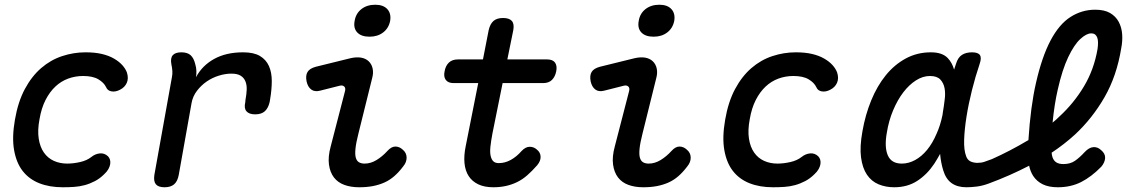

<svg xmlns="http://www.w3.org/2000/svg" viewBox="-20 -781 4840 811"><path d="M43 -275Q56 -351 85 -405Q114 -459 154 -493.5Q194 -528 242.5 -544Q291 -560 341 -560Q381 -560 410.5 -553Q440 -546 461.5 -533.5Q483 -521 496.5 -506Q510 -491 516 -475Q524 -450 515.5 -431Q507 -412 487 -402Q468 -392 451 -395Q434 -398 428 -413Q419 -432 395.5 -446Q372 -460 331 -460Q298 -460 268 -449Q238 -438 214 -415.5Q190 -393 172.5 -359Q155 -325 147 -278Q138 -231 143.5 -195.5Q149 -160 165.5 -136.5Q182 -113 207.5 -101.5Q233 -90 264 -90Q290 -90 318.5 -96.5Q347 -103 366 -118Q382 -131 401.5 -133Q421 -135 436 -121Q442 -115 444.5 -106.5Q447 -98 445.5 -88Q444 -78 438 -67Q432 -56 420 -45Q402 -27 381 -16Q360 -5 338 1Q316 7 292.5 8.5Q269 10 245 10Q189 10 146 -7Q103 -24 76 -58.5Q49 -93 39.5 -147Q30 -201 43 -275Z M675 10Q649 10 638.5 -2.5Q628 -15 632 -42L706 -454Q709 -468 708 -481.5Q707 -495 704 -509Q699 -535 709.5 -547.5Q720 -560 746 -560Q772 -560 785.5 -547.5Q799 -535 805 -509Q809 -496 809.5 -482Q810 -468 808 -455Q834 -504 884.5 -532Q935 -560 1007 -560Q1052 -560 1078 -544.5Q1104 -529 1116 -502Q1128 -475 1128 -439Q1128 -403 1121 -362L1119 -350Q1113 -324 1098.5 -311Q1084 -298 1058 -298Q1032 -298 1021 -311Q1010 -324 1016 -349L1017 -360Q1021 -381 1022 -401Q1023 -421 1017 -436.5Q1011 -452 997 -461Q983 -470 957 -470Q932 -470 904.5 -461.5Q877 -453 853.5 -437Q830 -421 812 -397.5Q794 -374 789 -345L735 -42Q730 -15 715.5 -2.5Q701 10 675 10Z M1332 -398Q1309 -392 1294.5 -403Q1280 -414 1275 -437Q1270 -462 1279 -477Q1288 -492 1314 -499L1460 -535Q1486 -541 1505.5 -537.5Q1525 -534 1537.5 -522Q1550 -510 1554 -491.5Q1558 -473 1552 -451L1494 -217Q1484 -178 1481.5 -153Q1479 -128 1483 -114.5Q1487 -101 1496.5 -95.5Q1506 -90 1520 -90Q1546 -90 1570.5 -105Q1595 -120 1616 -143Q1633 -162 1650 -162Q1667 -162 1681 -149Q1697 -136 1697.5 -116Q1698 -96 1683 -78Q1665 -54 1645.5 -37Q1626 -20 1603.5 -10Q1581 0 1555 5Q1529 10 1497 10Q1462 10 1434.5 0Q1407 -10 1390.5 -31.5Q1374 -53 1369.5 -86Q1365 -119 1377 -163L1437 -395Q1441 -409 1434 -415.5Q1427 -422 1415 -419ZM1541 -626Q1506 -626 1489 -644Q1472 -662 1478 -693Q1483 -724 1506.5 -742.5Q1530 -761 1565 -761Q1599 -761 1616 -742.5Q1633 -724 1628 -693Q1622 -662 1598.5 -644Q1575 -626 1541 -626Z M2291 -530Q2315 -530 2324.5 -516.5Q2334 -503 2329.5 -480Q2325 -457 2311.5 -443.5Q2298 -430 2274 -430H2103L2060 -217Q2054 -185 2051.5 -161.5Q2049 -138 2052.5 -122.5Q2056 -107 2064 -99.5Q2072 -92 2087 -92Q2113 -92 2137.5 -105.5Q2162 -119 2183 -143Q2200 -161 2217.5 -161Q2235 -161 2248 -149Q2263 -137 2263.5 -119Q2264 -101 2249 -83Q2228 -59 2207.5 -41Q2187 -23 2164.5 -12Q2142 -1 2117 4.5Q2092 10 2064 10Q2026 10 2000 -2.5Q1974 -15 1959.5 -37.5Q1945 -60 1942 -92Q1939 -124 1947 -163L2000 -430H1896Q1873 -430 1863 -443.5Q1853 -457 1858 -480Q1862 -503 1876 -516.5Q1890 -530 1914 -530H2020L2044 -653Q2050 -680 2064.5 -692.5Q2079 -705 2105 -705Q2131 -705 2142 -692.5Q2153 -680 2148 -653L2123 -530Z M2532 -398Q2509 -392 2494.5 -403Q2480 -414 2475 -437Q2470 -462 2479 -477Q2488 -492 2514 -499L2660 -535Q2686 -541 2705.5 -537.5Q2725 -534 2737.5 -522Q2750 -510 2754 -491.5Q2758 -473 2752 -451L2694 -217Q2684 -178 2681.5 -153Q2679 -128 2683 -114.5Q2687 -101 2696.5 -95.5Q2706 -90 2720 -90Q2746 -90 2770.5 -105Q2795 -120 2816 -143Q2833 -162 2850 -162Q2867 -162 2881 -149Q2897 -136 2897.5 -116Q2898 -96 2883 -78Q2865 -54 2845.5 -37Q2826 -20 2803.5 -10Q2781 0 2755 5Q2729 10 2697 10Q2662 10 2634.5 0Q2607 -10 2590.5 -31.5Q2574 -53 2569.5 -86Q2565 -119 2577 -163L2637 -395Q2641 -409 2634 -415.5Q2627 -422 2615 -419ZM2741 -626Q2706 -626 2689 -644Q2672 -662 2678 -693Q2683 -724 2706.5 -742.5Q2730 -761 2765 -761Q2799 -761 2816 -742.5Q2833 -724 2828 -693Q2822 -662 2798.5 -644Q2775 -626 2741 -626Z M3043 -275Q3056 -351 3085 -405Q3114 -459 3154 -493.5Q3194 -528 3242.5 -544Q3291 -560 3341 -560Q3381 -560 3410.5 -553Q3440 -546 3461.5 -533.5Q3483 -521 3496.5 -506Q3510 -491 3516 -475Q3524 -450 3515.5 -431Q3507 -412 3487 -402Q3468 -392 3451 -395Q3434 -398 3428 -413Q3419 -432 3395.5 -446Q3372 -460 3331 -460Q3298 -460 3268 -449Q3238 -438 3214 -415.5Q3190 -393 3172.5 -359Q3155 -325 3147 -278Q3138 -231 3143.5 -195.5Q3149 -160 3165.5 -136.5Q3182 -113 3207.5 -101.5Q3233 -90 3264 -90Q3290 -90 3318.5 -96.5Q3347 -103 3366 -118Q3382 -131 3401.5 -133Q3421 -135 3436 -121Q3442 -115 3444.5 -106.5Q3447 -98 3445.5 -88Q3444 -78 3438 -67Q3432 -56 3420 -45Q3402 -27 3381 -16Q3360 -5 3338 1Q3316 7 3292.5 8.5Q3269 10 3245 10Q3189 10 3146 -7Q3103 -24 3076 -58.5Q3049 -93 3039.5 -147Q3030 -201 3043 -275Z M4448 10Q4410 10 4384.5 -2.5Q4359 -15 4344 -38Q4332 -57 4327 -81Q4246 -39 4157 -6Q4130 4 4106 7Q4082 10 4062 10Q4024 10 3999.5 -7.5Q3975 -25 3964 -62Q3954 -95 3951 -131Q3939 -109 3926 -89Q3896 -44 3854.5 -17Q3813 10 3757 10Q3721 10 3691 -2.5Q3661 -15 3642 -43Q3623 -71 3617 -116Q3611 -161 3623 -227Q3635 -296 3660 -357Q3685 -418 3721.5 -463Q3758 -508 3806 -534Q3854 -560 3912 -560Q3960 -560 3983 -536Q4002 -516 4010 -487L4018 -511Q4026 -538 4043 -549Q4060 -560 4086 -560Q4111 -560 4119 -548.5Q4127 -537 4118 -511Q4100 -458 4085.5 -400Q4071 -342 4062.5 -288.5Q4054 -235 4052.5 -191Q4051 -147 4061 -121Q4066 -107 4077 -100.5Q4088 -94 4107 -93Q4125 -93 4138 -97.5Q4151 -102 4170 -109Q4246 -143 4320 -187L4324 -189Q4333 -331 4356 -431Q4381 -541 4417.5 -610Q4454 -679 4502 -709.5Q4550 -740 4606 -740Q4645 -740 4669 -726Q4693 -712 4705.5 -688.5Q4718 -665 4720 -636Q4722 -607 4716 -577Q4697 -460 4645.5 -370.5Q4594 -281 4521 -213Q4475 -171 4422 -136Q4423 -124 4426 -116Q4431 -102 4442 -95Q4453 -88 4472 -88Q4501 -88 4521 -102Q4541 -116 4562 -139Q4580 -158 4598 -159.5Q4616 -161 4631 -147Q4649 -132 4648 -113.5Q4647 -95 4632 -77Q4590 -34 4546.5 -12Q4503 10 4448 10ZM3789 -90Q3818 -90 3845.5 -105Q3873 -120 3896 -148Q3919 -176 3936 -216Q3952 -251 3961 -295L3963 -309Q3967 -332 3970 -358Q3974 -385 3970 -407.5Q3966 -430 3952 -445Q3938 -460 3908 -460Q3878 -460 3849 -441.5Q3820 -423 3795.5 -391Q3771 -359 3752.5 -315Q3734 -271 3726 -221Q3715 -160 3730 -125Q3745 -90 3789 -90ZM4426 -263Q4441 -275 4455 -289Q4516 -345 4558.5 -416Q4601 -487 4616 -574Q4618 -588 4618 -600.5Q4618 -613 4615 -621.5Q4612 -630 4606 -635Q4600 -640 4589 -640Q4569 -640 4543 -616Q4517 -592 4492 -539.5Q4467 -487 4448 -403Q4434 -343 4426 -263Z"/></svg>

Font: Maple Mono Medium
Style: Italic
Weight: 500
Italic angle: -10°
Monospace: yes
Designer: subframe7536
Version: Version 7.000